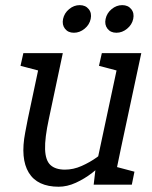

<svg xmlns="http://www.w3.org/2000/svg" viewBox="-20 -702 579 730"><path d="M85.8 -250H165.8Q150 -177 151.4 -134.6Q152.8 -92.2 171.8 -74.6Q190.8 -57 227.5 -57L203.5 8Q122 8 89.4 -45.5Q56.8 -99 75.8 -198ZM440.2 -140 343.2 -60 437.2 -500H517.2ZM165.8 -250H85.8L138.8 -500H218.8ZM343.2 -60 440.2 -140 411.2 0H336.2ZM404.8 -150 429 -141.7Q429 -141.7 416.4 -126.5Q403.8 -111.3 381.5 -89.1Q359.2 -66.8 330.3 -44.6Q301.5 -22.3 268.5 -7.2Q235.5 8 202.5 8L226.5 -57Q259 -57 290.4 -71Q321.8 -85 347.7 -103.5Q373.5 -122 389.2 -136Q404.8 -150 404.8 -150ZM401.2 0 409.8 -70.8 491.2 -49.2 481.2 0ZM134 -431.7 58 -451.7 68.8 -500H148.8ZM432.3 -431.7 356.3 -451.7 367.2 -500H447.2ZM260.9 -577.5Q238.8 -577.5 227 -592.8Q215.2 -608 219.8 -630Q224.5 -652.2 242.8 -667.3Q261 -682.5 283.1 -682.5Q305.1 -682.5 317.3 -667.3Q329.5 -652.2 324.8 -630Q320.2 -608 301.6 -592.8Q283 -577.5 260.9 -577.5ZM422.6 -577.5Q400.5 -577.5 388.7 -592.8Q376.8 -608 381.5 -630Q386.2 -652.2 404.4 -667.3Q422.7 -682.5 444.7 -682.5Q466.8 -682.5 479 -667.3Q491.2 -652.2 486.5 -630Q481.8 -608 463.2 -592.8Q444.7 -577.5 422.6 -577.5Z"/></svg>

Font: Epunda Slab Light
Style: Italic
Weight: 300
Italic angle: -12°
Designer: Simon Atzbach
Foundry: typofactur
Version: Version 1.102